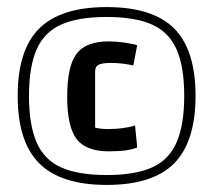

<svg xmlns="http://www.w3.org/2000/svg" viewBox="-20 -702 603 543"><path d="M282 -179Q152 -179 91 -240Q30 -301 30 -431Q30 -561 91 -621.5Q152 -682 282 -682Q412 -682 472.5 -621.5Q533 -561 533 -431Q533 -301 472.5 -240Q412 -179 282 -179ZM288 -274Q223 -274 196.5 -309Q170 -344 170 -428Q170 -515 196.5 -550Q223 -585 288 -585Q307 -585 332 -581.5Q357 -578 368 -574L357 -517Q344 -520 327 -522Q310 -524 295 -524Q269 -524 259 -519Q249 -514 249 -500V-341Q257 -339 266 -338Q275 -337 288 -337Q306 -337 326 -339.5Q346 -342 362 -347L368 -285Q343 -274 288 -274ZM282 -207Q362 -207 410 -228.5Q458 -250 479.5 -299.5Q501 -349 501 -431Q501 -513 479.5 -562Q458 -611 410 -632.5Q362 -654 282 -654Q201 -654 153 -632.5Q105 -611 83.5 -562Q62 -513 62 -431Q62 -349 83.5 -299.5Q105 -250 153 -228.5Q201 -207 282 -207Z"/></svg>

Font: Changa Light
Style: Regular
Weight: 300
Designer: Eduardo Rodriguez Tunni
Foundry: Eduardo Rodriguez Tunni
Version: Version 3.002; ttfautohint (v1.8.2)